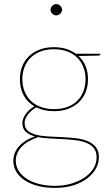

<svg xmlns="http://www.w3.org/2000/svg" viewBox="-20 -728 542 936"><path d="M397 -342Q397 -374.5 386.2 -401.5Q375.5 -428.5 355.5 -447.8Q335.5 -467 307 -477.5Q278.5 -488 243 -488Q207.5 -488 179 -477.5Q150.5 -467 130.5 -447.8Q110.5 -428.5 99.8 -401.5Q89 -374.5 89 -342Q89 -309.5 99.8 -282.5Q110.5 -255.5 130.5 -236.2Q150.5 -217 179 -206.5Q207.5 -196 243 -196Q279.5 -196 308 -206.5Q336.5 -217 356.2 -236.2Q376 -255.5 386.5 -282.5Q397 -309.5 397 -342ZM451 39Q451 11 437.2 -5.8Q423.5 -22.5 400.5 -31.8Q377.5 -41 348 -44.5Q318.5 -48 286.5 -49.8Q254.5 -51.5 223 -53Q191.5 -54.5 165 -59.5Q141.5 -51 121.5 -40Q101.5 -29 87.2 -14.5Q73 0 65 17.5Q57 35 57 56Q57 81.5 70.5 103.8Q84 126 108.8 142.5Q133.5 159 169 168.5Q204.5 178 249 178Q288.5 178 325 167.8Q361.5 157.5 389.5 139.2Q417.5 121 434.2 95.5Q451 70 451 39ZM469 -466V-464Q469 -461 466.5 -459Q464 -457 461 -457L363 -455Q385.5 -434 397.2 -405.5Q409 -377 409 -342Q409 -307 397.2 -278.2Q385.5 -249.5 363.8 -229Q342 -208.5 311.5 -197.2Q281 -186 243 -186Q218 -186 196.8 -190.8Q175.5 -195.5 157 -204.5Q132 -190.5 116 -169.5Q100 -148.5 100 -129Q100 -104 115.5 -90.8Q131 -77.5 156.5 -71Q182 -64.5 214.5 -62.8Q247 -61 281 -59.5Q315 -58 347.5 -54.5Q380 -51 405.5 -40.8Q431 -30.5 446.5 -11.8Q462 7 462 39Q462 68.5 446.8 95.2Q431.5 122 403.8 142.8Q376 163.5 336.8 175.8Q297.5 188 249 188Q199.5 188 161.5 177.5Q123.5 167 97.5 149Q71.5 131 58.2 107Q45 83 45 56Q45 35.5 52.5 17.2Q60 -1 73.8 -16Q87.5 -31 107 -43Q126.5 -55 150.5 -63Q123 -70 106 -85.2Q89 -100.5 89 -129Q89 -139 93.2 -150Q97.5 -161 105 -171.8Q112.5 -182.5 123.2 -192.2Q134 -202 147.5 -209.5Q113.5 -229.5 95.2 -263.5Q77 -297.5 77 -342Q77 -376.5 88.5 -405.2Q100 -434 121.8 -454.5Q143.5 -475 174 -486.5Q204.5 -498 243 -498Q275.5 -498 302.2 -489.8Q329 -481.5 350 -466ZM282.5 -680Q282.5 -669.5 273.8 -661.2Q265 -653 254.5 -653Q243 -653 234.8 -661.2Q226.5 -669.5 226.5 -680Q226.5 -691.5 234.8 -699.8Q243 -708 254.5 -708Q265 -708 273.8 -699.8Q282.5 -691.5 282.5 -680Z"/></svg>

Font: Lato 2
Style: Regular
Weight: 100
Designer: Lukasz Dziedzic with Adam Twardoch and Botio Nikoltchev
Foundry: tyPoland Lukasz Dziedzic
Version: Version 2.015; 2015-08-06; http://www.latofonts.com/